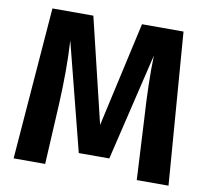

<svg xmlns="http://www.w3.org/2000/svg" viewBox="-82 -838 1010 929"><g transform="rotate(10 423.5 -373.5)"><path d="M746 -747H542L427 -232L303 -747H102L43 0H198L214 -300C219 -405 220 -504 214 -609L349 -80H499L625 -608C622 -523 625 -410 632 -303L648 0H804Z"/></g></svg>

Font: Glow Sans TC Normal
Style: Bold
Weight: 700
Designer: Ryoko NISHIZUKA (kana, bopomofo & ideographs); Paul D. Hunt (Latin, Greek & Cyrillic); Sandoll Communications, Soo-young
Version: Version 0.93